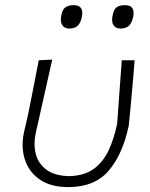

<svg xmlns="http://www.w3.org/2000/svg" viewBox="-20 -734 596 763"><path d="M251.5 9.5Q182 9.5 138.5 -20.2Q95 -50 78.8 -100.2Q62.5 -150.5 76 -211.5Q80.5 -232.5 85 -250.2Q89.5 -268 93 -286Q104.5 -343 114.2 -392.5Q124 -442 134 -494.5L187.5 -497Q167.5 -407.5 150.5 -332Q133.5 -256.5 122 -205Q112.5 -160.5 122.2 -122.2Q132 -84 164.2 -59.8Q196.5 -35.5 254.5 -34Q315.5 -35.5 353 -63.2Q390.5 -91 412 -137.2Q433.5 -183.5 445.5 -242Q450 -304 455 -372.5Q460 -441 464 -494.5H515Q513 -465.5 509.2 -423.5Q505.5 -381.5 501.8 -339.5Q498 -297.5 495 -267.8Q492 -238 491.5 -234Q467.5 -120.5 411.8 -55.5Q356 9.5 251.5 9.5ZM459 -620.5Q438.5 -620.5 430 -635.8Q421.5 -651 429 -679Q433.5 -699 445.2 -706.2Q457 -713.5 477 -713.5Q518 -713.5 509.5 -668Q504 -641.5 491.5 -631Q479 -620.5 459 -620.5ZM255.5 -620.5Q235 -620.5 226.5 -635.8Q218 -651 225 -679Q230 -699 241.8 -706.2Q253.5 -713.5 273.5 -713.5Q314 -713.5 305.5 -668Q300.5 -641.5 288 -631Q275.5 -620.5 255.5 -620.5Z"/></svg>

Font: Commissioner Loud ExtraLight
Style: Italic
Weight: 200
Italic angle: -12°
Designer: Kostas Bartsokas
Foundry: Kostas Bartsokas
Version: Version 1.000; ttfautohint (v1.8.3)